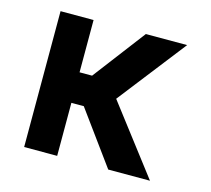

<svg xmlns="http://www.w3.org/2000/svg" viewBox="-82 -627 795 724"><g transform="rotate(15 315.0 -265.0)"><path d="M198.2 -326.2H247.1L402.3 -530.3H563.5L357.4 -265.6L560.5 0H397.5L246.6 -207H198.2V0H69.3V-530.3H198.2Z"/></g></svg>

Font: WEMIX Pretendard SemiBold
Style: Regular
Weight: 600
Designer: Base glyphs from Inter by Rasmus Andersson; Hangeul glyphs from Noto Sans CJK(Source Han Sans) by Jang Soo-young and Kan
Foundry: Kil Hyung-jin
Version: Version 1.000